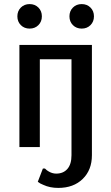

<svg xmlns="http://www.w3.org/2000/svg" viewBox="-20 -720 545 940"><path d="M168 -597Q151 -580 125 -580Q99 -580 82 -597Q65 -614 65 -640Q65 -666 82 -683Q99 -700 125 -700Q151 -700 168 -683Q185 -666 185 -640Q185 -614 168 -597ZM423 -597Q406 -580 380 -580Q354 -580 337 -597Q320 -614 320 -640Q320 -666 337 -683Q354 -700 380 -700Q406 -700 423 -683Q440 -666 440 -640Q440 -614 423 -597ZM265 200Q224 200 192 185Q176 179 165 170L190 105H200Q210 115 216 118Q235 130 255 130Q290 130 310 107Q330 84 330 40V-430H175V0H75V-500H430V40Q430 112 385 156Q340 200 265 200Z"/></svg>

Font: Scada
Style: Regular
Weight: 400
Designer: Jovanny Lemonad
Foundry: Jovanny Lemonad
Version: Version 4.100;PS 004.100;hotconv 1.0.88;makeotf.lib2.5.64775